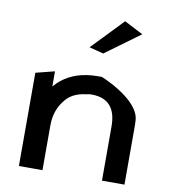

<svg xmlns="http://www.w3.org/2000/svg" viewBox="-82 -813 773 874"><g transform="rotate(10 304.5 -376.5)"><path d="M287 -598 353 -581 513 -698 426 -743ZM552 -10V-270C552 -283 552 -294 551 -307C546 -403 365 -476 365 -475C350 -475 335 -475 321 -474C252 -469 203 -444 168 -411L151 -393V-463L64 -441V-10H173V-216C173 -265 187 -303 211 -333C232 -362 264 -380 311 -385C318 -387 325 -388 333 -388C415 -388 448 -340 448 -260V-10Z"/></g></svg>

Font: Bluebird
Style: LiExt
Weight: 300
Designer: Jasper
Foundry: Cannot Into Space Fonts
Version: Version 0.98